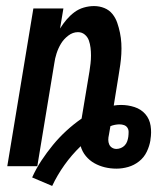

<svg xmlns="http://www.w3.org/2000/svg" viewBox="-20 -548 540 633"><path d="M152 65 86 37Q99 8 116.5 -18.5Q134 -45 154.5 -70Q175 -95 199 -117Q223 -139 249 -157L275 -313Q277 -326 278.5 -339Q280 -352 280 -365Q280 -378 278.5 -390.5Q277 -403 273 -414.5Q269 -426 259.5 -434Q250 -442 237 -442Q220 -442 205 -430.5Q190 -419 181 -404Q172 -389 166.5 -372Q161 -355 159 -339L103 0H4L90 -520H189L178 -454Q188 -470 199.5 -483.5Q211 -497 225 -507.5Q239 -518 256 -523Q273 -528 290 -528Q308 -528 324 -521.5Q340 -515 350.5 -502Q361 -489 366.5 -473Q372 -457 375.5 -440Q379 -423 380 -405.5Q381 -388 380 -370Q379 -352 376.5 -334.5Q374 -317 371 -299L355 -200Q361 -201 367 -201.5Q373 -202 379 -202Q402 -202 423.5 -195Q445 -188 459 -172Q473 -156 476.5 -133.5Q480 -111 476 -88V-86Q473 -67 464 -48Q455 -29 438.5 -16Q422 -3 402.5 2.5Q383 8 364 8Q344 8 325.5 3.5Q307 -1 291 -10Q275 -19 263 -33.5Q251 -48 246 -66Q216 -37 192.5 -4Q169 29 152 65ZM364 -57Q371 -57 378.5 -60Q386 -63 391.5 -69Q397 -75 399.5 -82.5Q402 -90 403 -97Q404 -105 404 -113Q404 -121 400 -127Q396 -133 389 -135.5Q382 -138 374 -138Q367 -138 359 -136.5Q351 -135 344 -132L339 -103Q337 -95 337 -87Q337 -79 340 -72Q343 -65 349.5 -61Q356 -57 364 -57Z"/></svg>

Font: Iosevka Curly Semibold
Style: Italic
Weight: 600
Italic angle: -9°
Monospace: yes
Designer: Belleve Invis
Foundry: Belleve Invis
Version: Version 22.1.2; ttfautohint (v1.8.4)